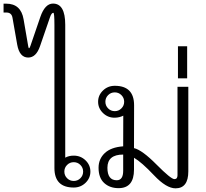

<svg xmlns="http://www.w3.org/2000/svg" viewBox="-25 -1028 1134 1058"><path d="M329.6 -82.5Q329.6 -61 344.7 -45.9Q359.9 -30.8 381.3 -30.8Q402.8 -30.8 418 -45.9Q433.1 -61 433.1 -82.5Q433.1 -104 418 -119.1Q402.8 -134.3 381.3 -134.3Q359.9 -134.3 344.7 -119.1Q329.6 -104 329.6 -82.5ZM334.5 -891.6Q334.5 -891.6 334.5 -159.2Q354.5 -170.4 381.3 -170.4Q419.4 -170.4 446.3 -144.5Q473.1 -118.7 473.1 -82.5Q473.1 -46.4 446.3 -20.5Q419.4 5.4 381.3 5.4Q274.9 5.4 274.9 -102.1V-890.1Q274.9 -957.5 269 -957.5Q258.8 -957.5 250.5 -933.1L195.3 -772.9Q173.8 -710.9 130.4 -710.9Q82.5 -710.9 69.8 -782.2L43.9 -929.7Q39.1 -959 10.3 -959H-5.4V-1007.8H9.3Q90.3 -1007.8 105 -921.4L130.4 -773.9Q132.3 -761.2 135.7 -762.2Q138.2 -762.7 142.6 -774.9L197.3 -934.6Q222.7 -1008.3 267.1 -1008.3Q334.5 -1008.3 334.5 -891.6Z M659.2 -467.3Q659.2 -488.8 644 -503.9Q628.9 -519 607.4 -519Q585.9 -519 570.8 -503.9Q555.7 -488.8 555.7 -467.3Q555.7 -445.8 570.8 -430.7Q585.9 -415.5 607.4 -415.5Q628.9 -415.5 644 -430.7Q659.2 -445.8 659.2 -467.3ZM713.4 -211.9Q758.3 -201.2 837.6 -121.1Q917 -41 936 -41Q953.1 -41 953.1 -62V-549.8H1012.7V-84Q1012.7 9.3 942.9 9.8Q892.1 10.3 823.7 -62Q755.4 -134.3 713.4 -158.7V-93.3Q713.4 8.8 628.4 8.8Q580.1 8.8 549.1 -19.5Q518.1 -47.9 518.1 -103.5Q518.1 -152.3 552.5 -184.6Q586.9 -216.8 653.8 -221.7L654.3 -390.6Q633.3 -379.9 607.4 -379.4Q569.8 -378.9 542.7 -405Q515.6 -431.2 515.6 -467.3Q515.6 -503.4 542.5 -529.3Q569.3 -555.2 607.4 -555.2Q713.9 -555.2 713.9 -447.8ZM566.9 -103.5Q566.9 -34.7 618.2 -34.7Q653.8 -34.7 653.8 -86.9V-176.3Q566.9 -176.3 566.9 -103.5Z M955.6 -772.9H1006.3V-596.2H955.6Z"/></svg>

Font: Roboto Web
Style: Light
Weight: 300
Designer: Google
Version: Version 1.200310; 2013